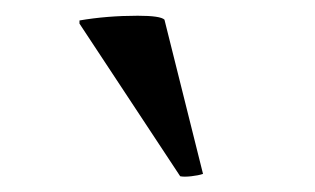

<svg xmlns="http://www.w3.org/2000/svg" viewBox="-20 -772 400 244"><path d="M81 -742V-746Q116 -752 155 -752Q184 -752 189 -747L238 -551Q232 -549 223 -548Q214 -547 209 -548Z"/></svg>

Font: Castoro
Style: Regular
Weight: 400
Designer: John Hudson
Foundry: Tiro Typeworks Ltd.
Version: Version 2.04